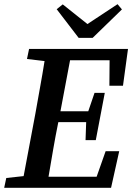

<svg xmlns="http://www.w3.org/2000/svg" viewBox="-33 -898 640 918"><path d="M96 -616 106 -664H579L555 -488H490L491 -610H302L256 -366H389L419 -454H468L425 -228H376L379 -314H246L245 -310Q232 -246 221 -182Q210 -118 199 -53H429L472 -175H537L498 0H-13L-3 -47L80 -56L136 -354Q147 -417 158.5 -480Q170 -543 180 -606ZM267 -877 385 -783 529 -878 550 -853 410 -717H343L238 -854Z"/></svg>

Font: Source Serif 4 Semibold
Style: Italic
Weight: 600
Italic angle: -12°
Designer: Frank Grießhammer
Foundry: Adobe
Version: Version 4.005;hotconv 1.1.0;makeotfexe 2.6.0